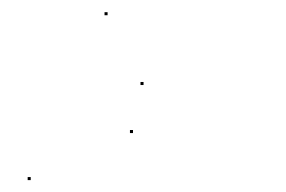

<svg xmlns="http://www.w3.org/2000/svg" viewBox="-20 -287 469 315"><path d="M151.5 -262H156.5V-267H151.5ZM25.4 8.5H30.4V3.5H25.4ZM210.5 -147.5H215.5V-152.5H210.5ZM193.2 -68.7H198.2V-73.7H193.2Z"/></svg>

Font: FRB American Cursive Just Endings
Style: Italic
Weight: 400
Italic angle: -25°
Version: Version 2.0;Modular Font Editor K font №1